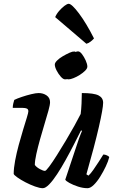

<svg xmlns="http://www.w3.org/2000/svg" viewBox="-20 -989 609 1009"><path d="M205 0Q189 0 164 -9Q139 -18 114 -31Q89 -44 71.5 -56.5Q54 -69 52 -75Q52 -105 59.5 -145Q67 -185 78.5 -227.5Q90 -270 101.5 -307.5Q113 -345 121 -371Q129 -397 129 -404Q129 -415 121 -418.5Q113 -422 100 -422H47Q47 -434 50 -446Q53 -458 55 -464Q69 -471 94 -479.5Q119 -488 144 -494Q169 -500 183 -500Q207 -500 225 -487.5Q243 -475 243 -452Q243 -438 234.5 -407.5Q226 -377 214 -337.5Q202 -298 190.5 -257Q179 -216 171 -180Q163 -144 163 -122Q172 -110 189.5 -100.5Q207 -91 216 -91Q221 -90 238.5 -113.5Q256 -137 279 -173.5Q302 -210 326.5 -251Q351 -292 371.5 -329Q392 -366 404 -390Q407 -413 408.5 -444.5Q410 -476 410 -500Q474 -500 498 -487.5Q522 -475 522 -449Q522 -420 499.5 -321.5Q477 -223 434 -73L445 -66Q456 -76 470.5 -96.5Q485 -117 499 -139Q513 -161 523 -177Q532 -177 542 -172.5Q552 -168 554 -163Q549 -142 536 -114.5Q523 -87 506.5 -60.5Q490 -34 472.5 -17Q455 0 440 0Q416 0 390 -8.5Q364 -17 345 -27.5Q326 -38 323 -45L375 -201Q385 -233 395 -260.5Q405 -288 411 -301L406 -304Q389 -270 368 -229Q347 -188 324.5 -147.5Q302 -107 280 -73.5Q258 -40 238.5 -20Q219 0 205 0ZM322 -572Q312 -572 299.5 -586Q287 -600 277.5 -618.5Q268 -637 268 -650Q268 -659 280 -671Q292 -683 310 -693.5Q328 -704 344.5 -711.5Q361 -719 370 -718Q374 -719 377 -716Q385 -719 390 -719Q400 -719 411 -704.5Q422 -690 430.5 -671Q439 -652 439 -639Q439 -629 427.5 -617.5Q416 -606 399.5 -595.5Q383 -585 366.5 -578.5Q350 -572 341 -572Q337 -572 334 -573Q326 -572 322 -572ZM434 -759 270 -899Q277 -916 291 -932Q305 -948 319 -958.5Q333 -969 341 -969Q357 -969 395 -918.5Q433 -868 474 -787Q468 -780 457 -771Q446 -762 434 -759Z"/></svg>

Font: Texturina
Style: Bold Italic
Weight: 700
Italic angle: -11°
Designer: Guillermo Torres Carreño
Foundry: Omnibus-Type
Version: Version 1.002; ttfautohint (v1.8.3)